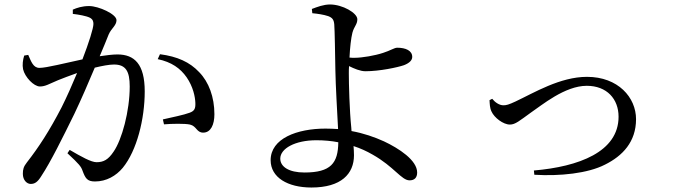

<svg xmlns="http://www.w3.org/2000/svg" viewBox="-20 -796 3040 857"><path d="M305 -734C331 -731 365 -725 381 -717C394 -710 397 -701 397 -689C397 -670 377 -606 348 -531C272 -515 188 -493 156 -493C128 -493 119 -522 106 -551L88 -548C82 -529 79 -506 83 -487C91 -452 131 -410 158 -410C183 -410 198 -421 239 -438C259 -446 290 -458 324 -470C302 -417 278 -363 255 -317C200 -211 153 -139 100 -71C85 -52 82 -40 82 -20C82 8 100 25 117 25C135 25 148 17 165 -11C206 -73 259 -180 312 -288C342 -351 375 -427 403 -494C436 -502 467 -508 489 -508C542 -508 559 -477 559 -410C559 -300 524 -172 487 -119C463 -83 442 -72 411 -72C387 -72 344 -96 291 -127L281 -112C334 -63 342 -52 348 -35C361 0 369 14 404 14C455 14 498 -11 528 -47C591 -124 626 -265 626 -388C626 -510 580 -553 504 -553C482 -553 452 -549 425 -545C442 -585 456 -619 465 -642C477 -670 500 -682 500 -706C500 -733 420 -769 378 -769C347 -769 323 -761 305 -753ZM684 -532C746 -519 785 -491 813 -451C842 -409 851 -364 852 -337C853 -311 848 -301 827 -293C801 -283 746 -272 707 -263L712 -241C747 -244 806 -245 828 -240C858 -233 857 -204 887 -204C921 -204 937 -240 937 -286C937 -363 912 -430 869 -474C827 -519 771 -544 694 -554Z M1339 -26C1269 -26 1231 -52 1231 -88C1231 -133 1297 -170 1392 -170C1427 -170 1459 -167 1490 -161C1489 -68 1457 -26 1339 -26ZM1548 -226C1540 -303 1537 -422 1537 -469C1537 -479 1537 -490 1538 -501C1560 -490 1588 -478 1611 -478C1674 -478 1754 -495 1783 -505C1809 -515 1820 -528 1820 -542C1820 -570 1791 -583 1753 -583C1740 -583 1722 -570 1690 -560C1654 -548 1597 -538 1562 -538C1556 -538 1548 -538 1540 -539C1542 -582 1547 -627 1553 -650C1561 -679 1575 -687 1575 -710C1575 -738 1509 -776 1453 -776C1424 -776 1396 -765 1372 -756L1374 -737C1396 -735 1424 -731 1445 -724C1463 -717 1470 -709 1472 -687C1474 -666 1476 -543 1477 -481C1478 -416 1485 -297 1489 -220C1471 -221 1452 -222 1433 -222C1306 -222 1188 -178 1188 -81C1188 -4 1264 41 1370 41C1503 41 1560 -20 1560 -103C1560 -118 1559 -131 1558 -144C1589 -134 1617 -121 1643 -106C1739 -52 1772 9 1808 9C1829 9 1842 -2 1842 -26C1842 -81 1760 -134 1694 -165C1652 -184 1604 -201 1549 -211Z M2165 -349C2166 -333 2166 -314 2174 -298C2186 -271 2226 -240 2256 -240C2280 -240 2299 -257 2349 -293C2398 -326 2501 -413 2599 -413C2689 -413 2741 -354 2741 -275C2741 -118 2563 -52 2363 -35L2365 -16C2479 -9 2604 -22 2680 -61C2759 -100 2819 -163 2819 -264C2819 -361 2739 -453 2600 -453C2480 -453 2364 -382 2281 -343C2251 -329 2240 -326 2227 -326C2208 -326 2189 -340 2177 -355Z"/></svg>

Font: Source Han Serif JP Medium
Style: Regular
Weight: 500
Designer: Ryoko NISHIZUKA 西塚涼子 (kana & ideographs); Frank Grießhammer (Latin, Greek & Cyrillic); Wenlong ZHANG 张文龙 (bopomofo); San
Foundry: Adobe Systems Incorporated
Version: Version 1.001;PS 1.001;hotconv 16.6.54;makeotf.lib2.5.65590